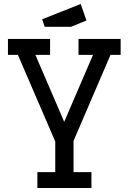

<svg xmlns="http://www.w3.org/2000/svg" viewBox="-20 -946 647 966"><path d="M440 0H168V-80H258V-234L70 -670H20V-750H232V-670H158L303 -333L448 -670H375V-750H587V-670H536L350 -237V-80H440ZM386 -926 415 -843 337 -811H205L192 -849Z"/></svg>

Font: Graduate
Style: Regular
Weight: 400
Version: Version 1.001